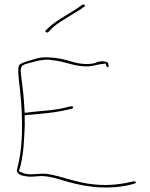

<svg xmlns="http://www.w3.org/2000/svg" viewBox="-20 -848 674 863"><path d="M56 -84C53 -73 67 -61 84 -58L101 -55C115 -53 136 -54 153 -56C185 -59 220 -50 250 -41C294 -27 345 -14 400 -8C469 -1 533 -8 575 -20L587 -24H588C589 -24 590 -25 590 -25C592 -31 589 -33 581 -33C537 -23 477 -11 403 -19C322 -27 258 -56 194 -66C155 -72 111 -55 75 -74L65 -79L72 -102C78 -127 83 -157 86 -190C88 -230 93 -277 91 -319V-330L146 -335C202 -340 242 -345 284 -355L305 -360H306C306 -360 307 -361 307 -362C311 -368 308 -369 307 -369C304 -370 302 -370 297 -370L280 -366C236 -354 197 -352 145 -347L91 -341L90 -354C89 -366 89 -376 88 -388C85 -439 77 -480 73 -529V-530C73 -537 75 -544 77 -549V-550C81 -554 85 -556 91 -558V-560H95C123 -567 154 -580 201 -580H202V-579C276 -574 313 -546 381 -550C404 -552 423 -560 453 -562L455 -563V-561C457 -553 459 -548 461 -547C467 -545 467 -546 468 -548C468 -551 468 -558 467 -562C463 -574 434 -576 412 -567V-566H411C375 -554 326 -563 299 -572C272 -581 237 -588 202 -590C171 -592 153 -588 134 -582C108 -574 89 -570 71 -560C66 -557 62 -550 62 -530C63 -516 63 -500 65 -486C80 -372 89 -217 61 -105ZM61 -530H62ZM185 -711C180 -706 192 -698 197 -704L212 -719C235 -743 275 -764 306 -784C326 -796 338 -804 348 -810L360 -819C360 -819 362 -819 362 -820C362 -825 358 -827 357 -828C354 -828 352 -827 349 -826C306 -793 237 -760 201 -726ZM348 -810H349ZM575 -20Z"/></svg>

Font: Stray Cat
Style: HlExt
Weight: 100
Version: Version 1.0